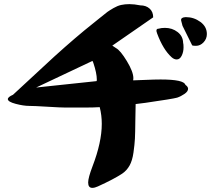

<svg xmlns="http://www.w3.org/2000/svg" viewBox="-20 -878 1040 930"><path d="M18 -398Q18 -408 43 -419L243 -604Q348 -699 430 -764Q442 -773 466 -793Q490 -813 500.5 -820.5Q511 -828 530 -839Q549 -850 567 -854Q585 -858 607 -858Q630 -858 660 -852Q687 -852 704.5 -836.5Q722 -821 722 -794Q689 -771 623 -725.5Q557 -680 524 -657L542 -645Q563 -634 594.5 -582Q626 -530 626 -499Q626 -492 625 -489H631Q639 -489 684 -491Q729 -493 758 -493Q871 -493 878 -467Q891 -458 891 -448Q891 -435 873.5 -423Q856 -411 838 -405Q817 -399 685 -380L637 -374Q636 -348 635.5 -291Q635 -234 633.5 -206Q632 -178 626.5 -139Q621 -100 607.5 -76Q594 -52 572 -37Q531 -10 454 25Q439 32 427 32Q407 32 407 6Q407 -17 428 -72Q473 -189 473 -278Q473 -320 463 -359Q435 -357 382 -357H299Q274 -357 210 -361Q146 -365 122 -365Q94 -365 56 -375Q18 -385 18 -398ZM155 -454 447 -485Q449 -485 449 -492Q449 -523 432 -574L428 -583ZM741 -716Q732 -739 748 -739Q761 -743 779 -743Q814 -743 840 -723Q866 -703 867 -671Q869 -664 869 -649Q869 -626 860 -608Q851 -590 836 -590Q823 -590 811 -601Q770 -638 741 -716ZM857 -781Q857 -794 879 -795H881Q919 -795 950.5 -772Q982 -749 982 -713Q982 -690 966 -673Q950 -656 929 -656Q917 -656 911 -658L864 -753L858 -776Q858 -777 857.5 -778.5Q857 -780 857 -781Z"/></svg>

Font: NaniFont Regular
Style: Regular
Weight: 400
Designer: Nanigashitei
Version: Version 1.036